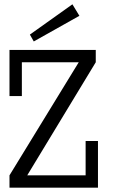

<svg xmlns="http://www.w3.org/2000/svg" viewBox="-20 -868 586 888"><path d="M433.1 0H23.9V-57.1L344.2 -580.1H81.1V-423.8H23.9V-637.2H422.9V-580.1L106 -57.1H376V-215.8H433.1ZM347.2 -794.9 136.2 -676.3 118.2 -708 314.9 -848.1Z"/></svg>

Font: Anonymous Pro
Style: Regular
Weight: 400
Monospace: yes
Designer: Mark Simonson
Version: Version 1.002